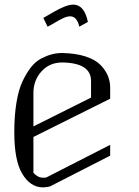

<svg xmlns="http://www.w3.org/2000/svg" viewBox="-20 -813 602 833"><path d="M186.5 -697.2 168 -735.3Q192.4 -749 213.9 -761.7Q235.4 -774.4 258.3 -783.7Q281.2 -793 297.9 -793Q345.7 -793 361.3 -717.8L324.2 -697.3Q313.5 -742.2 284.2 -742.2Q271.5 -742.2 255.4 -734.8Q239.3 -727.5 218.3 -714.8Q197.3 -702.1 186.5 -697.2ZM250 -583Q308.6 -582 351.6 -567.9Q394.5 -553.7 416.5 -530.8Q438.5 -507.8 448.2 -483.4Q458 -459 458 -433.6V-384.8L125 -218.8V-63.5Q143.6 -42 167 -42Q176.8 -42 180.7 -43L458 -184.6V-137.7L196.3 -3.9Q176.8 0 167 0Q110.4 0 75.2 -61.5Q42 -118.2 42 -240.2Q42 -310.5 51.3 -367.2Q60.5 -423.8 77.6 -460Q94.7 -496.1 114.7 -521.5Q134.8 -546.9 159.7 -559.6Q184.6 -572.3 205.6 -577.6Q226.6 -583 250 -583ZM250 -542Q195.3 -542 160.2 -503.4Q125 -464.8 125 -410.2V-264.6L375 -389.6V-461.9Q375 -540 250 -542Z"/></svg>

Font: wanta
Style: Medium
Weight: 500
Version: Version 0.91